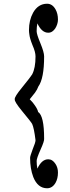

<svg xmlns="http://www.w3.org/2000/svg" viewBox="-20 -896 376 1027"><path d="M59 -365Q56 -377 98 -428Q145 -486 152 -498Q170 -532 170 -594Q170 -618 154 -654Q146 -674 142 -688Q138 -702 137 -712Q136 -718 135.5 -724Q135 -730 135 -735Q135 -788 157 -828Q184 -876 232 -876Q260 -876 277 -846Q290 -823 290 -791Q290 -779 286 -766.5Q282 -754 275.5 -744Q269 -734 259.5 -727.5Q250 -721 238 -721Q203 -721 180 -771Q176 -752 176 -729Q176 -713 196 -665Q216 -617 216 -594Q216 -476 185 -433Q180 -418 167 -400L139 -365Q158 -346 166 -333Q181 -312 184 -297Q216 -276 216 -155Q218 -142 197 -96Q176 -49 176 -35Q176 -24 177 -14Q178 -4 180 6Q203 -44 238 -44Q261 -44 277 -19Q290 1 290 27Q290 59 277 82Q260 111 232 111Q182 111 158 51Q141 6 141 -52Q141 -61 155 -98Q170 -134 170 -146Q162 -212 152 -233Q147 -243 98 -302Q56 -353 59 -365Z"/></svg>

Font: Ekushey Ghorautra
Style: Regular
Weight: 400
Designer: Al Mamun Sumon
Foundry: Al Mamun Sumon
Version: Version 1.0